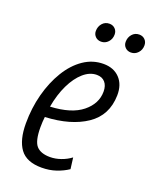

<svg xmlns="http://www.w3.org/2000/svg" viewBox="-137 -795 704 883"><g transform="rotate(20 214.5 -353.5)"><path d="M176 11Q102 11 70.5 -32Q39 -75 39 -156Q39 -231 57 -299Q75 -367 107.5 -420.5Q140 -474 184.5 -504.5Q229 -535 282 -535Q332 -535 361.5 -504Q391 -473 390 -420Q388 -322 312 -270.5Q236 -219 111 -213Q108 -189 108 -162Q108 -95 129 -71.5Q150 -48 196 -48Q222 -48 249 -57.5Q276 -67 297 -83L304 -28Q279 -11 246.5 0Q214 11 176 11ZM117 -266Q220 -271 272.5 -313.5Q325 -356 325 -415Q325 -444 310.5 -460.5Q296 -477 270 -477Q236 -477 205 -450Q174 -423 151 -375.5Q128 -328 117 -266ZM381 -627Q364 -627 353 -638Q342 -649 342 -665Q342 -687 355.5 -702.5Q369 -718 390 -718Q407 -718 418 -707Q429 -696 429 -679Q429 -657 415 -642Q401 -627 381 -627ZM235 -627Q218 -627 207 -638Q196 -649 196 -665Q196 -687 209.5 -702.5Q223 -718 244 -718Q261 -718 272 -707Q283 -696 283 -679Q283 -657 269 -642Q255 -627 235 -627Z"/></g></svg>

Font: Ubuntu Sans Condensed
Style: Italic
Weight: 400
Width: 3
Italic angle: -13.5°
Designer: Dalton Maag Ltd
Foundry: Dalton Maag Ltd
Version: Version 1.006; ttfautohint (v1.8.4.7-5d5b)